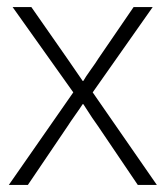

<svg xmlns="http://www.w3.org/2000/svg" viewBox="-20 -521 468 541"><path d="M4.9 0 186.5 -260.7 15.6 -501H68.4L169.9 -355.5Q179.7 -341.8 193.8 -320.8Q208 -299.8 212.9 -293H214.8Q220.7 -303.7 235.8 -324.7Q251 -345.7 256.8 -355.5L356.4 -501H410.2L241.2 -260.7L421.9 0H368.2L255.9 -166Q244.1 -181.6 214.8 -227.5H212.9Q206.1 -216.8 191.9 -196.8Q177.7 -176.8 170.9 -166L58.6 0Z"/></svg>

Font: Gothic A1 ExtraLight
Style: Regular
Weight: 275
Designer: HanYang I&C Co.,Ltd.
Foundry: HanYang I&C Co.,Ltd.
Version: Version 2.50